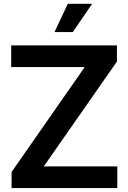

<svg xmlns="http://www.w3.org/2000/svg" viewBox="-20 -959 655 979"><path d="M39.1 0V-82L412.1 -617.2H37.1V-727.5H576.2V-645L203.1 -110.4H578.1V0ZM257.8 -795.4 325.7 -939.5H449.7L351.1 -795.4Z"/></svg>

Font: Inter Tight SemiBold
Style: Regular
Weight: 600
Designer: Rasmus Andersson
Foundry: rsms
Version: Version 3.004; ttfautohint (v1.8.4.7-5d5b)